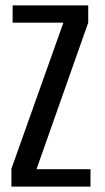

<svg xmlns="http://www.w3.org/2000/svg" viewBox="-20 -695 390 715"><path d="M22.5 0H317V-65H116L308.5 -610.5V-675H27V-610.5H216L22.5 -66.5Z"/></svg>

Font: Anybody Condensed
Style: Regular
Weight: 400
Width: 3
Designer: Tyler Finck
Foundry: Etcetera Type Company
Version: Version 1.113;gftools[0.9.25]